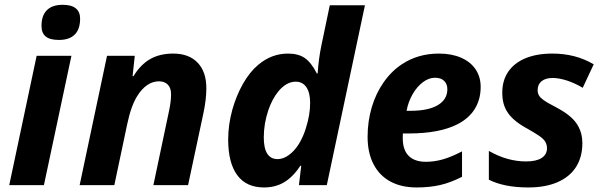

<svg xmlns="http://www.w3.org/2000/svg" viewBox="-20 -782 2543 811"><path d="M134.8 -546.4H281.7L165.5 0H19ZM155.3 -672.4Q155.3 -716.3 178 -739Q200.7 -761.7 245.1 -761.7Q281.7 -761.7 300 -746.8Q318.4 -731.9 318.4 -703.1Q318.4 -658.7 295.7 -636Q272.9 -613.3 229 -613.3Q190.9 -613.3 173.1 -627.9Q155.3 -642.6 155.3 -672.4Z M432.1 -546.4H549.3L540 -460H543.5Q574.2 -509.8 614.7 -532.7Q655.3 -555.7 711.4 -555.7Q778.3 -555.7 814.9 -517.1Q851.6 -478.5 851.6 -409.7Q851.6 -362.3 839.4 -304.7L774.4 0H627.9L693.8 -312.5Q702.6 -353 702.6 -383.8Q702.6 -410.2 689 -424.3Q675.3 -438.5 651.4 -438.5Q625 -438.5 601.8 -422.6Q578.6 -406.7 560.1 -377Q533.7 -335.4 517.6 -258.8L462.9 0H316.4Z M943.8 -192.9Q943.8 -254.9 961.4 -318.8Q978 -377.9 1006.3 -428Q1034.7 -478 1070.8 -508.3Q1127 -555.7 1196.8 -555.7Q1239.7 -555.7 1267.1 -537.1Q1294.4 -518.6 1318.4 -471.7H1321.8Q1325.7 -533.7 1337.9 -591.8L1373 -759.8H1521.5L1360.4 0H1242.7L1252.4 -82H1249Q1217.3 -34.2 1180.2 -12.2Q1143.1 9.8 1095.2 9.8Q1020.5 9.8 982.2 -42Q943.8 -93.8 943.8 -192.9ZM1242.7 -174.3Q1262.2 -207 1272.5 -242.2Q1290 -297.4 1290 -347.2Q1290 -390.1 1274.2 -413.6Q1258.3 -437 1229 -437Q1208.5 -437 1189.5 -425.8Q1170.4 -414.6 1153.8 -393.6Q1129.4 -362.8 1113.3 -316.4Q1094.2 -259.3 1094.2 -201.7Q1094.2 -109.9 1152.8 -109.9Q1176.3 -109.9 1200 -127Q1223.6 -144 1242.7 -174.3Z M1532.7 -204.1Q1532.7 -269.5 1550.3 -328.9Q1567.9 -388.2 1601.1 -435.3Q1634.3 -482.4 1679.2 -511.7Q1746.6 -555.7 1834 -555.7Q1887.7 -555.7 1927.5 -538.3Q1967.3 -521 1988.8 -489.3Q2010.3 -457.5 2010.3 -415Q2010.3 -362.3 1985.8 -322.5Q1961.4 -282.7 1913.6 -257.8Q1836.9 -218.3 1707 -218.3H1681.6Q1681.2 -212.4 1681.2 -198.7Q1681.2 -148.9 1706.1 -123.8Q1731 -98.6 1779.3 -98.6Q1815.4 -98.6 1851.6 -109.1Q1887.7 -119.6 1931.6 -142.6V-35.2Q1883.8 -10.7 1839.4 -0.5Q1794.9 9.8 1739.7 9.8Q1674.8 9.8 1628.4 -15.6Q1582 -41 1557.4 -89.1Q1532.7 -137.2 1532.7 -204.1ZM1869.6 -405.3Q1869.6 -426.8 1856.2 -440.2Q1842.8 -453.6 1817.4 -453.6Q1791.5 -453.6 1766.6 -435.1Q1741.7 -416.5 1723.1 -384.5Q1704.6 -352.5 1697.3 -314H1714.4Q1789.1 -314 1829.3 -337.9Q1869.6 -361.8 1869.6 -405.3Z M2044.9 -22.9V-144.5Q2086.4 -121.1 2125 -110.6Q2163.6 -100.1 2202.1 -100.1Q2245.1 -100.1 2267.8 -114.7Q2290.5 -129.4 2290.5 -156.2Q2290.5 -180.2 2272 -196.8Q2259.3 -209 2208 -238.3Q2151.4 -268.6 2126.5 -303.7Q2113.3 -322.3 2107.4 -343.5Q2101.6 -364.7 2101.6 -390.6Q2101.6 -441.9 2126.7 -479Q2151.9 -516.1 2199.5 -535.9Q2247.1 -555.7 2313 -555.7Q2411.6 -555.7 2487.8 -510.3L2441.4 -411.1Q2408.7 -430.7 2375 -441.7Q2341.3 -452.6 2314.5 -452.6Q2284.7 -452.6 2267.8 -439.2Q2251 -425.8 2251 -401.4Q2251 -388.7 2256.3 -379.4Q2261.7 -370.1 2273.4 -361.3Q2290 -348.6 2325.7 -330.6Q2363.8 -310.5 2386.7 -291.3Q2409.7 -272 2422.4 -249Q2439.9 -217.8 2439.9 -177.7Q2439.9 -118.7 2413.1 -76.7Q2386.2 -34.7 2335 -12.5Q2283.7 9.8 2211.4 9.8Q2109.9 9.8 2044.9 -22.9Z"/></svg>

Font: Viking Open Sans
Style: Bold Italic
Weight: 700
Italic angle: -12°
Foundry: Ascender Corporation
Version: Version 2.000